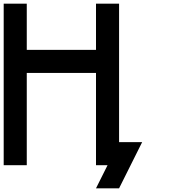

<svg xmlns="http://www.w3.org/2000/svg" viewBox="-20 -895 915 1040"><path d="M125 -625H500V-875H625V-125H750L625 125H500L562.5 0H500V-500H125V0H0V-875H125Z"/></svg>

Font: CraftyPE
Style: Regular
Weight: 400
Designer: Erek Butcher
Foundry: Haunted Coop
Version: Version 0.018;April 4, 2024;FontCreator 15.0.0.2962 64-bit